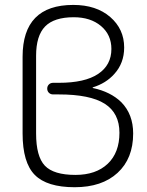

<svg xmlns="http://www.w3.org/2000/svg" viewBox="-20 -784 606 792"><path d="M288.1 -11.7Q173.8 -11.7 123.5 -62.5Q73.2 -113.3 73.2 -233.4V-549.8Q73.2 -763.7 282.2 -763.7Q377 -763.7 434.6 -713.9Q492.2 -664.1 492.2 -587.9Q492.2 -523.4 451.2 -478.5Q417 -440.4 363.3 -423.8Q362.3 -423.8 362.3 -422.4Q362.3 -420.9 363.3 -420.9Q436.5 -405.3 480.5 -362.3Q529.3 -312.5 529.3 -233.4Q529.3 -129.9 464.8 -70.8Q400.4 -11.7 288.1 -11.7ZM128.9 -553.7V-233.4Q128.9 -138.7 165 -100.6Q201.2 -62.5 291 -62.5Q376 -62.5 424.3 -108.4Q472.7 -154.3 472.7 -236.3Q472.7 -317.4 412.1 -356Q351.6 -394.5 222.7 -394.5H199.2Q188.5 -394.5 181.6 -401.4Q174.8 -408.2 174.8 -418.5Q174.8 -428.7 181.6 -435.5Q188.5 -442.4 199.2 -442.4H222.7Q330.1 -442.4 384.8 -479Q439.5 -515.6 439.5 -582Q439.5 -640.6 396.5 -676.8Q353.5 -712.9 284.2 -712.9Q203.1 -712.9 166 -674.8Q128.9 -636.7 128.9 -553.7Z"/></svg>

Font: Gen Jyuu Gothic P Light
Style: Regular
Weight: 200
Designer: [Source Han Sans]
Ryoko NISHIZUKA  (kana & ideographs); Paul D. Hunt (Latin, Greek & Cyrillic); Wenlong ZHANG  (bopomofo
Version: Version 1.002.20150607